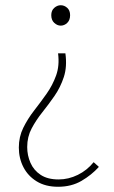

<svg xmlns="http://www.w3.org/2000/svg" viewBox="-20 -510 434 734"><path d="M202 204Q154 204 120.5 183.5Q87 163 69.5 129Q52 95 52 54Q52 13 69 -21.5Q86 -56 110.5 -87.5Q135 -119 158 -151.5Q181 -184 194.5 -221.5Q208 -259 202 -306H230Q237 -255 224 -215.5Q211 -176 188.5 -143.5Q166 -111 142 -81Q118 -51 101 -19Q84 13 84 52Q84 84 96.5 112.5Q109 141 135.5 158.5Q162 176 204 176Q242 176 277.5 158.5Q313 141 338 110L358 128Q330 159 291.5 181.5Q253 204 202 204ZM212 -412Q199 -412 187.5 -422.5Q176 -433 176 -452Q176 -470 187.5 -480Q199 -490 212 -490Q226 -490 237 -480Q248 -470 248 -452Q248 -433 237 -422.5Q226 -412 212 -412Z"/></svg>

Font: Source Sans Variable
Style: Regular
Weight: 200
Designer: Paul D. Hunt
Foundry: Adobe Systems Incorporated
Version: Version 3.006;hotconv 1.0.111;makeotfexe 2.5.65597